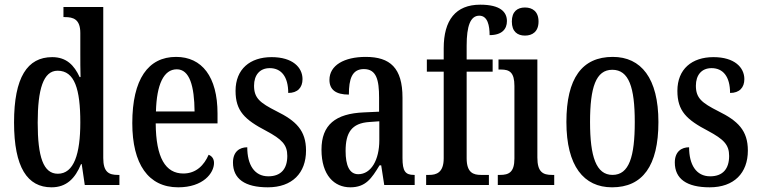

<svg xmlns="http://www.w3.org/2000/svg" viewBox="-20 -790 3243 820"><path d="M200 10C264 10 301 -28 326 -89H329L342 0H490V-43H483C445 -43 421 -55 421 -115V-760H251V-717H257C293 -717 323 -708 323 -649V-567C323 -530 323 -492 324 -461H320C297 -511 264 -546 203 -546C97 -546 40 -460 40 -267C40 -75 97 10 200 10ZM227 -48C165 -48 141 -120 141 -266C141 -409 165 -488 226 -488C299 -488 323 -409 323 -267C323 -133 296 -48 227 -48Z M741 10C848 10 894 -51 894 -94C894 -113 884 -124 871 -129C852 -85 818 -49 763 -49C687 -49 646 -116 645 -263H909V-305C909 -463 842 -547 732 -547C613 -547 545 -452 545 -264C545 -90 613 10 741 10ZM811 -314H646C649 -429 679 -494 735 -494C790 -494 810 -422 811 -314Z M1124 10C1228 10 1287 -51 1287 -147C1287 -233 1244 -274 1161 -315C1090 -351 1065 -371 1065 -424C1065 -469 1089 -499 1132 -499C1181 -499 1211 -463 1211 -393C1251 -393 1272 -416 1272 -452C1272 -502 1230 -546 1140 -546C1048 -546 986 -495 986 -402C986 -316 1025 -279 1117 -231C1184 -195 1207 -172 1207 -124C1207 -70 1181 -37 1126 -37C1066 -37 1036 -87 1036 -161C1004 -161 975 -143 975 -96C975 -26 1026 10 1124 10Z M1476 10C1542 10 1567 -28 1601 -84H1608L1621 0H1751V-43H1748C1711 -43 1699 -59 1699 -115V-373C1699 -500 1646 -547 1542 -547C1450 -547 1387 -511 1387 -449C1387 -407 1414 -386 1470 -386C1470 -452 1483 -495 1534 -495C1588 -495 1599 -448 1599 -373V-313L1534 -310C1413 -305 1353 -257 1353 -151C1353 -41 1408 10 1476 10ZM1510 -46C1472 -46 1456 -84 1456 -145C1456 -223 1481 -264 1558 -269L1600 -272V-191C1600 -107 1565 -46 1510 -46Z M1800 0H2068V-43H2034C2002 -43 1973 -52 1973 -114V-484H2084V-536H1973V-595C1973 -679 1989 -723 2027 -723C2063 -723 2071 -680 2071 -640C2124 -640 2145 -666 2145 -700C2145 -738 2118 -770 2031 -770C1926 -770 1875 -704 1875 -584V-536H1803V-484H1875V-114C1875 -52 1843 -43 1813 -43H1800Z M2222 -638C2254 -638 2280 -655 2280 -698C2280 -741 2254 -758 2222 -758C2190 -758 2166 -741 2166 -698C2166 -655 2190 -638 2222 -638ZM2106 0H2347V-43H2337C2299 -43 2275 -55 2275 -117V-536H2109V-493H2120C2156 -493 2177 -481 2177 -423V-113C2177 -54 2153 -43 2116 -43H2106Z M2594 10C2724 10 2792 -81 2792 -269C2792 -456 2718 -547 2597 -547C2466 -547 2399 -456 2399 -269C2399 -81 2473 10 2594 10ZM2596 -43C2526 -43 2500 -121 2500 -269C2500 -417 2525 -492 2595 -492C2666 -492 2691 -417 2691 -269C2691 -121 2667 -43 2596 -43Z M3011 10C3115 10 3174 -51 3174 -147C3174 -233 3131 -274 3048 -315C2977 -351 2952 -371 2952 -424C2952 -469 2976 -499 3019 -499C3068 -499 3098 -463 3098 -393C3138 -393 3159 -416 3159 -452C3159 -502 3117 -546 3027 -546C2935 -546 2873 -495 2873 -402C2873 -316 2912 -279 3004 -231C3071 -195 3094 -172 3094 -124C3094 -70 3068 -37 3013 -37C2953 -37 2923 -87 2923 -161C2891 -161 2862 -143 2862 -96C2862 -26 2913 10 3011 10Z"/></svg>

Font: Noto Serif Ethiopic ExtraCondensed Medium
Style: Regular
Weight: 500
Width: 2
Designer: Monotype Design Team
Foundry: Monotype Imaging Inc.
Version: Version 2.102